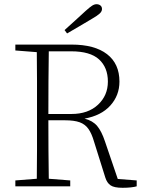

<svg xmlns="http://www.w3.org/2000/svg" viewBox="-20 -886 688 913"><path d="M318 -642H212Q211 -573 210.5 -500.5Q210 -428 210 -344H320Q399 -344 446 -388Q493 -432 493 -498Q493 -565 451 -603.5Q409 -642 318 -642ZM53 -646V-674H320Q430 -674 489 -628.5Q548 -583 548 -498Q548 -432 504.5 -384Q461 -336 382 -322Q421 -312 442 -287Q463 -262 479 -214L540 -35L630 -28V0Q620 3 602.5 5Q585 7 563 7Q523 7 506 -4.5Q489 -16 481 -41L427 -213Q416 -251 400.5 -273Q385 -295 359 -304.5Q333 -314 289 -314H210Q210 -236 210.5 -168.5Q211 -101 212 -36L314 -28V0H53V-28L155 -36Q156 -104 156 -172.5Q156 -241 156 -310V-364Q156 -433 156 -501.5Q156 -570 155 -638ZM287 -743Q313 -766 338 -789Q363 -812 386 -833Q407 -852 418 -859Q429 -866 439 -866Q450 -866 457.5 -860Q465 -854 465 -843Q465 -832 454.5 -822Q444 -812 418 -797Q389 -780 359 -762Q329 -744 299 -727Z"/></svg>

Font: Source Serif Pro Light
Style: Regular
Weight: 300
Designer: Frank Grießhammer
Foundry: Adobe Systems Incorporated
Version: Version 3.001;hotconv 1.0.111;makeotfexe 2.5.65597